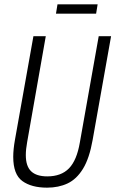

<svg xmlns="http://www.w3.org/2000/svg" viewBox="-20 -853 532 885"><path d="M197 12Q125 12 83 -18.5Q41 -49 41 -130Q41 -147 43 -167Q45 -187 49 -209L134 -686H191L105 -197Q102 -181 100.5 -166Q99 -151 99 -138Q99 -87 123.5 -63.5Q148 -40 198 -40Q262 -40 298 -77Q334 -114 348 -196L435 -686H492L407 -208Q392 -123 362.5 -75Q333 -27 291.5 -7.5Q250 12 197 12ZM238 -790 245 -833H430L423 -790Z"/></svg>

Font: Archivo ExtraCondensed ExtraLight
Style: Italic
Weight: 250
Width: 2
Italic angle: -10°
Designer: Hector Gatti
Foundry: Omnibus-Type
Version: Version 2.001